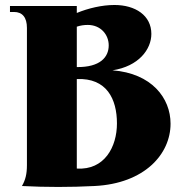

<svg xmlns="http://www.w3.org/2000/svg" viewBox="-20 -746 734 770"><path d="M68 0C165 5 262 5 359 0C560 -10 664 -128 664 -250C664 -353 588 -452 431 -464C536 -480 587 -548 587 -610C587 -684 523 -726 439 -726C389 -726 334 -713 288 -694V-722H20V-698H36C70 -698 88 -676 88 -634V-84C88 -48 82 -24 68 0ZM288 -70V-429C408 -434 449 -349 449 -251C449 -157 399 -63 288 -70ZM288 -477V-639C303 -644 317 -646 332 -646C384 -646 416 -607 416 -564C416 -517 382 -476 288 -477Z"/></svg>

Font: Sinistre Bold
Style: Regular
Weight: 900
Designer: Jules Durand
Foundry: Collletttivo
Version: Version 69.420;Glyphs 3.2 (3217)